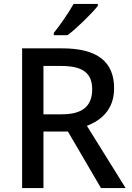

<svg xmlns="http://www.w3.org/2000/svg" viewBox="-20 -961 672 981"><path d="M480 -931V-941H356C331 -896 285 -830 255 -793V-781H325C373 -817 451 -894 480 -931ZM297 -714H93V0H202V-289H327L496 0H622L424 -318C496 -346 563 -400 563 -510C563 -646 477 -714 297 -714ZM292 -624C401 -624 451 -589 451 -505C451 -419 402 -377 296 -377H202V-624Z"/></svg>

Font: Noto Sans Canadian Aboriginal Medium
Style: Regular
Weight: 500
Designer: Monotype Design Team, Typotheque's Kevin King
Foundry: Monotype Imaging Inc.
Version: Version 2.004